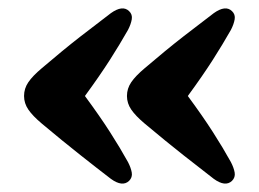

<svg xmlns="http://www.w3.org/2000/svg" viewBox="-20 -468 619 459"><path d="M37.5 -238.5Q37.5 -256.5 47.8 -271.5Q58 -286.5 80 -305Q131.5 -349 172 -380.5Q212.5 -412 245 -436.5Q273 -456.5 288.5 -441.5Q297 -433.5 295 -421.8Q293 -410 286 -396.5Q267 -363 242.8 -325Q218.5 -287 183 -238.5Q218.5 -190.5 243 -152.2Q267.5 -114 286 -80.5Q293 -67 295 -55.5Q297 -44 288.5 -35.5Q272.5 -20.5 245 -40.5Q213 -65 172.8 -96.8Q132.5 -128.5 80 -172.5Q58 -191 47.8 -206Q37.5 -221 37.5 -238.5ZM283.5 -238.5Q283.5 -256.5 293.8 -271.5Q304 -286.5 326 -305Q377.5 -349 418 -380.5Q458.5 -412 491 -436.5Q519 -456.5 534.5 -441.5Q543 -433.5 541 -421.8Q539 -410 532 -396.5Q513 -363 488.8 -325Q464.5 -287 429 -238.5Q464.5 -190.5 489 -152.2Q513.5 -114 532 -80.5Q539 -67 541 -55.5Q543 -44 534.5 -35.5Q518.5 -20.5 491 -40.5Q459 -65 418.8 -96.8Q378.5 -128.5 326 -172.5Q304 -191 293.8 -206Q283.5 -221 283.5 -238.5Z"/></svg>

Font: Fraunces 72pt SuperSoft
Style: Bold
Weight: 700
Version: Version 1.000;[0bf87f6ff]